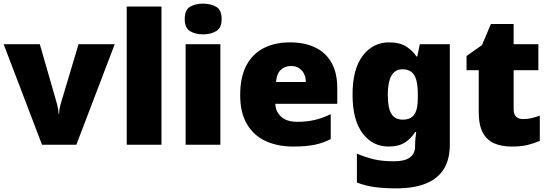

<svg xmlns="http://www.w3.org/2000/svg" viewBox="-20 -796 3020 1056"><path d="M211 0 0 -553H199L293 -226Q294 -223 296 -213.5Q298 -204 300 -192.5Q302 -181 302 -170H305Q305 -181 306.5 -191.5Q308 -202 310.5 -211Q313 -220 314 -225L412 -553H611L400 0Z M868 0H677V-760H868Z M1192 -553V0H1001V-553ZM1097 -776Q1138 -776 1168.5 -759Q1199 -742 1199 -691Q1199 -642 1168.5 -624.5Q1138 -607 1097 -607Q1055 -607 1025.5 -624.5Q996 -642 996 -691Q996 -742 1025.5 -759Q1055 -776 1097 -776Z M1574 -563Q1655 -563 1713.5 -535Q1772 -507 1803.5 -451Q1835 -395 1835 -310V-225H1494Q1496 -182 1526.5 -154Q1557 -126 1615 -126Q1667 -126 1710 -136Q1753 -146 1799 -168V-31Q1759 -10 1711.5 0Q1664 10 1592 10Q1508 10 1442.5 -19.5Q1377 -49 1339 -112Q1301 -175 1301 -273Q1301 -373 1335.5 -437Q1370 -501 1431.5 -532Q1493 -563 1574 -563ZM1581 -433Q1547 -433 1524.5 -412Q1502 -391 1498 -345H1662Q1662 -370 1652.5 -389.5Q1643 -409 1625 -421Q1607 -433 1581 -433Z M2120 -563Q2178 -563 2213.5 -540.5Q2249 -518 2271 -485H2275L2289 -553H2454V1Q2454 79 2422 132Q2390 185 2324.5 212.5Q2259 240 2159 240Q2092 240 2041 233Q1990 226 1943 208V49Q1993 70 2038 80.5Q2083 91 2148 91Q2206 91 2234.5 70Q2263 49 2263 9V-1Q2263 -14 2264.5 -32Q2266 -50 2269 -70H2263Q2244 -37 2209 -13.5Q2174 10 2117 10Q2029 10 1974 -63Q1919 -136 1919 -276Q1919 -416 1975 -489.5Q2031 -563 2120 -563ZM2192 -415Q2166 -415 2148 -399Q2130 -383 2121.5 -351.5Q2113 -320 2113 -273Q2113 -201 2133 -169.5Q2153 -138 2195 -138Q2218 -138 2234 -145.5Q2250 -153 2259.5 -167.5Q2269 -182 2273.5 -204Q2278 -226 2278 -256V-279Q2278 -322 2270.5 -352.5Q2263 -383 2244.5 -399Q2226 -415 2192 -415Z M2857 -141Q2883 -141 2904.5 -146.5Q2926 -152 2949 -160V-21Q2918 -8 2883 1Q2848 10 2794 10Q2740 10 2699.5 -7Q2659 -24 2636 -65.5Q2613 -107 2613 -182V-410H2546V-488L2631 -548L2680 -664H2805V-553H2941V-410H2805V-195Q2805 -168 2818.5 -154.5Q2832 -141 2857 -141Z"/></svg>

Font: Noto Sans Thai Black
Style: Regular
Weight: 900
Version: Version 2.001